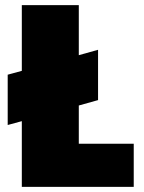

<svg xmlns="http://www.w3.org/2000/svg" viewBox="-20 -728 561 748"><path d="M501 -168V0H65V-256L10 -241V-437L65 -452V-708H287V-513L362 -534V-338L287 -317V-168Z"/></svg>

Font: Poppins Black A&M
Style: Regular
Weight: 900
Designer: Ninad Kale (Devanagari), Jonny Pinhorn (Latin)
Foundry: Indian Type Foundry
Version: 4.004